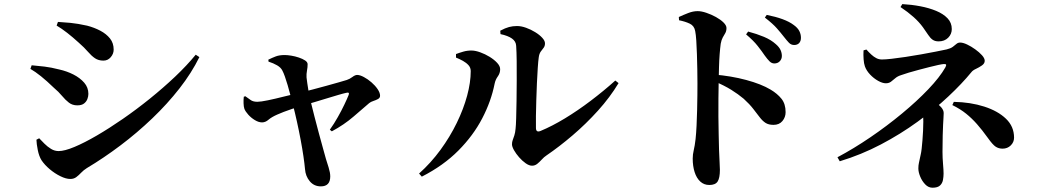

<svg xmlns="http://www.w3.org/2000/svg" viewBox="-20 -842 5010 928"><path d="M253.7 -718.4 260.1 -736.1Q284.7 -734.9 320.4 -731.5Q356 -728 401.3 -717.9Q436 -708.8 465 -693.5Q493.9 -678.2 511.6 -656.1Q529.4 -633.9 529.4 -602.2Q529.4 -582 515.2 -565.5Q501.1 -549 479.9 -549Q456 -549 439 -560.5Q422.1 -572 404.8 -592.1Q387.6 -612.2 360.6 -635.8Q331.5 -662.4 304.8 -683.2Q278.1 -704 253.7 -718.4ZM926 -577.6 943.7 -566Q906 -489.5 847.6 -414.7Q789.2 -339.9 716 -269.9Q642.9 -199.9 562 -139Q481.2 -78.1 399.7 -29.5Q383.9 -19.6 372.3 -7.3Q360.7 5.1 348.8 14Q336.9 23 319.8 23Q298.8 23 271.7 9.6Q244.6 -3.7 220.2 -24.3Q195.8 -44.9 180.7 -67.4Q168.6 -86.9 162.6 -116.7Q156.6 -146.5 156.1 -166.7L169.4 -173.7Q180 -162.3 194.7 -147.7Q209.3 -133 226.6 -122.4Q243.9 -111.8 263.3 -111.8Q292.1 -111.8 340 -131.9Q387.9 -151.9 447.9 -186.9Q507.9 -221.8 573.7 -267.3Q639.6 -312.9 704.5 -365.2Q769.4 -417.6 826.6 -471.7Q883.7 -525.9 926 -577.6ZM126.9 -509.1 133.1 -526.5Q163.9 -524 195.4 -520.1Q227 -516.3 266.8 -506.1Q303.1 -498 335 -481.8Q366.8 -465.5 387 -442.4Q407.2 -419.2 407.2 -388.1Q407.2 -376.3 402.4 -363.4Q397.5 -350.5 386.1 -341.7Q374.7 -332.8 353.6 -332.8Q329.9 -332.8 313.1 -345.8Q296.3 -358.7 280 -378.3Q263.8 -398 239.7 -418.4Q205.7 -451.3 178 -473.5Q150.2 -495.7 126.9 -509.1Z M1277.8 -544.2 1277 -553.6Q1295.4 -562.7 1313 -569.4Q1330.7 -576 1355.8 -576Q1369.3 -576 1387.7 -573Q1406.2 -570 1424.4 -563.9Q1442.5 -557.8 1454.7 -549.8Q1466.8 -541.7 1466.8 -531.6Q1467 -517.2 1463.8 -500.9Q1460.6 -484.5 1461.6 -467.7Q1462.8 -458.5 1465.2 -440.2Q1467.5 -422 1471.3 -400.9Q1475.1 -379.8 1479.4 -360.7Q1489.4 -320.5 1499.9 -278.8Q1510.4 -237.2 1521 -198.7Q1531.5 -160.2 1540.4 -127.9Q1549.3 -95.6 1555.3 -74.1Q1560.6 -57.6 1568.4 -32.4Q1576.2 -7.2 1576.2 10.6Q1576.2 58.8 1530.8 58.8Q1498 58.8 1477.4 34.3Q1456.7 9.8 1454.2 -24.6Q1451.9 -50.5 1446.5 -87.2Q1441.1 -123.9 1433.1 -166.6Q1425.1 -209.4 1415.4 -253.1Q1405.8 -296.9 1395.6 -336.4Q1389.6 -358.6 1383.3 -383.2Q1376.9 -407.7 1370.3 -430.5Q1363.6 -453.3 1357 -471.9Q1350.4 -490.5 1344.6 -501.2Q1337.6 -515.5 1319.6 -526.1Q1301.6 -536.6 1277.8 -544.2ZM1165.7 -376.9Q1180.3 -366.9 1191.5 -358.6Q1202.8 -350.2 1223.6 -350Q1239.9 -350 1274.7 -357.2Q1309.5 -364.4 1351.6 -375.1Q1393.7 -385.7 1430.8 -394.2Q1456.3 -400.2 1489.9 -409.1Q1523.4 -418 1557.6 -427.3Q1591.7 -436.6 1618.3 -444.3Q1644.9 -452.1 1656 -455.4Q1670.2 -460.1 1683.3 -469.9Q1696.4 -479.8 1706.3 -479.8Q1719.7 -479.8 1738.7 -469.6Q1757.8 -459.5 1775.4 -444.1Q1793.1 -428.8 1805.1 -411.3Q1817 -393.7 1817 -379.2Q1817 -368.9 1807 -363.4Q1797 -357.9 1784.5 -353.9Q1772 -349.9 1764.5 -343.7Q1735.4 -318.6 1689 -278.7Q1642.6 -238.7 1583.8 -207.2L1574.2 -215.1Q1594.9 -244.1 1612.8 -276Q1630.8 -307.8 1644.4 -336.5Q1658.1 -365.1 1665.2 -383.2Q1668 -390.7 1665.1 -393.1Q1662.2 -395.5 1654.2 -393.5Q1640 -390.5 1615.9 -383.4Q1591.8 -376.4 1561.9 -367.2Q1531.9 -358 1499.9 -348.4Q1467.9 -338.8 1437.8 -330.3Q1416.7 -324 1393.6 -316.3Q1370.4 -308.5 1350.9 -301Q1331.4 -293.5 1320.2 -288.3Q1292.5 -276.2 1277.7 -263.3Q1263 -250.4 1246.6 -250.4Q1230.3 -250.4 1212.2 -261.3Q1194.1 -272.2 1180.3 -287.4Q1166.5 -302.7 1161.2 -315.9Q1157.7 -326.2 1157.2 -342.7Q1156.6 -359.1 1158.3 -374.3Z M2397.9 -693.6Q2422.2 -706.6 2440.4 -711.4Q2458.6 -716.2 2478.8 -716.2Q2499.1 -716.2 2522.4 -707.9Q2545.7 -699.6 2566.7 -686.6Q2587.8 -673.7 2600.9 -659.3Q2614.1 -645 2614.1 -632.6Q2614.1 -619.7 2607.8 -611.4Q2601.4 -603.1 2593.9 -593Q2586.3 -582.8 2583.9 -564.4Q2581.4 -547.3 2579.2 -513.9Q2577 -480.5 2575.1 -439.9Q2573.2 -399.2 2572.1 -357.4Q2571 -315.7 2570.3 -280.6Q2569.7 -245.4 2570.4 -223.9Q2570.4 -199.9 2592.9 -209.2Q2648.5 -232.3 2710.6 -269.9Q2772.6 -307.5 2835 -354.8Q2897.4 -402 2954 -452.7L2969.7 -440.3Q2928.2 -371.4 2870.1 -307.1Q2812 -242.8 2747.5 -187.8Q2683 -132.7 2620.7 -90.3Q2609.4 -82.9 2598.9 -71.2Q2588.3 -59.5 2577 -50.3Q2565.6 -41.1 2551.5 -41.1Q2537.4 -41.1 2520.7 -52.9Q2503.9 -64.8 2489 -81.8Q2474.1 -98.8 2464.3 -116.1Q2454.6 -133.4 2454.6 -144.5Q2454.6 -155.7 2458.2 -165.2Q2461.8 -174.7 2466 -187.5Q2470.2 -200.3 2471.9 -219.5Q2473.7 -233.9 2474.8 -269.9Q2475.9 -305.8 2476.6 -353.7Q2477.2 -401.5 2477.5 -451.9Q2477.8 -502.2 2477.3 -546.9Q2476.8 -591.6 2474.8 -620.6Q2473.8 -642.2 2454.3 -655.9Q2434.8 -669.6 2399.1 -677.1ZM2184 -563.7V-580.8Q2201.1 -587.2 2220.2 -592.7Q2239.3 -598.2 2261.1 -597.7Q2278.2 -597.4 2301.3 -589.1Q2324.5 -580.8 2346.6 -567.3Q2368.6 -553.7 2383 -538.1Q2397.4 -522.5 2397.4 -507.4Q2397.4 -488.3 2386.1 -472.7Q2374.7 -457.1 2370.7 -437.6Q2354 -352.9 2310.8 -270Q2267.7 -187.1 2195.7 -114.5Q2123.7 -41.8 2018.7 11.8L2005.5 -3.2Q2062.9 -54.7 2109 -117.7Q2155 -180.7 2187.7 -247.9Q2220.4 -315.1 2237.8 -379.5Q2255.2 -443.9 2255.2 -498.3Q2255.2 -514.8 2244.6 -526.7Q2234 -538.6 2217.7 -547.7Q2201.3 -556.8 2184 -563.7Z M3676.4 -573.4Q3662.6 -593.9 3642.2 -619.8Q3621.8 -645.8 3586.1 -675.8L3596 -689.5Q3638.1 -678.3 3672.5 -663.9Q3706.9 -649.4 3729.8 -628.6Q3746.1 -614.5 3752.6 -600.3Q3759 -586.1 3759 -571.6Q3759 -556.5 3748.9 -545.9Q3738.8 -535.3 3722.5 -535.3Q3709.8 -535.3 3699.4 -545.6Q3689 -555.9 3676.4 -573.4ZM3767.9 -665.3Q3754.3 -682.9 3735.2 -704.7Q3716.2 -726.6 3676.9 -757.1L3685.8 -770Q3728.6 -761.6 3762.1 -749.4Q3795.5 -737.1 3816.1 -721.4Q3835.4 -707.6 3843.3 -692.1Q3851.2 -676.6 3851.2 -659.4Q3851.2 -643.3 3842.6 -633.9Q3833.9 -624.5 3818.4 -624.5Q3803.7 -624.5 3793.2 -635.4Q3782.7 -646.3 3767.9 -665.3ZM3261 -759.8Q3282.7 -769.8 3306.3 -779Q3330 -788.2 3351.7 -788.2Q3370.4 -788.2 3394.1 -780.1Q3417.9 -772.1 3440.4 -759.7Q3462.8 -747.3 3477.1 -733.2Q3491.3 -719.1 3491.3 -706.7Q3491.3 -692.1 3485.5 -682Q3479.7 -671.9 3473.3 -660.8Q3467 -649.6 3463.5 -630.7Q3460.5 -608.5 3458.3 -579.8Q3456.1 -551.1 3455.2 -518Q3454.4 -484.9 3453.6 -450.1Q3452.9 -409.4 3452.4 -365.6Q3451.9 -321.8 3452.3 -277.9Q3452.6 -234 3453.6 -193.8Q3454.5 -153.6 3455.3 -119.7Q3456.7 -81.4 3458.1 -56.3Q3459.5 -31.1 3459.5 -20.8Q3459.5 18.2 3448.6 35.2Q3437.7 52.1 3408.5 52.1Q3382.6 52.1 3364.6 35.4Q3346.6 18.8 3337.4 -10.1Q3328.1 -38.9 3328.1 -75.6Q3328.1 -95.7 3333.1 -116.2Q3338.1 -136.7 3341.9 -169.5Q3344.9 -197.5 3346.7 -234.3Q3348.6 -271.1 3349.4 -309.7Q3350.3 -348.4 3350.7 -382.4Q3351 -416.5 3351 -438.7Q3351 -470.2 3350.3 -507.1Q3349.6 -543.9 3348.5 -579.8Q3347.4 -615.7 3345.4 -645.5Q3343.5 -675.4 3340 -692.2Q3335.4 -717.4 3314 -727.6Q3292.6 -737.9 3262 -744.1ZM3431.3 -481.7Q3513.5 -475.1 3586.5 -455.5Q3659.5 -435.9 3704.5 -408.9Q3737.3 -389.4 3757.2 -364.6Q3777.1 -339.8 3777.1 -299.8Q3777.1 -275.4 3761.7 -257Q3746.4 -238.5 3718.6 -238.5Q3694.8 -238.5 3680 -248.1Q3665.2 -257.8 3652.1 -275Q3638.9 -292.3 3621 -315.4Q3603.2 -338.6 3574.4 -364.8Q3547.8 -387.1 3514.4 -407.9Q3481 -428.7 3431.3 -449.9Z M4341.1 -822.2Q4385.3 -819.8 4427.8 -811.8Q4470.4 -803.7 4504.7 -789.5Q4539 -775.3 4559.7 -753.7Q4580.3 -732.1 4580.3 -701.5Q4580.3 -677.2 4562.8 -659.6Q4545.2 -642 4516.7 -642Q4499.2 -642 4488 -649.8Q4476.7 -657.5 4466.7 -672.8Q4456.7 -688.1 4441 -710Q4422.5 -735.6 4395.4 -759.8Q4368.3 -784 4332.5 -807.9ZM4038.8 -62.5 4027.7 -81.9Q4106.1 -123.5 4186.6 -178.3Q4267.2 -233.2 4339.6 -293.2Q4412 -353.1 4466.9 -410.7Q4521.8 -468.3 4549 -515.8Q4554 -525.5 4552.8 -529.3Q4551.7 -533 4541.7 -532.5Q4533.4 -531.9 4514.5 -527.9Q4495.7 -523.8 4471.2 -517.6Q4446.7 -511.3 4420.8 -504.5Q4394.9 -497.8 4372.1 -490.9Q4349.3 -484 4334.5 -478.6Q4318.1 -473.4 4307.1 -463.9Q4296.2 -454.3 4286.2 -446.9Q4276.2 -439.5 4261.5 -439.5Q4245.4 -439.5 4224.2 -451.3Q4203 -463.2 4185.4 -481.8Q4167.8 -500.4 4160.3 -521.3Q4155.6 -534.4 4154.1 -555.4Q4152.5 -576.5 4153.7 -598.5L4167.6 -602.6Q4179.7 -588.9 4191.4 -578.2Q4203 -567.5 4215.5 -561Q4227.9 -554.5 4242.5 -554.5Q4259.5 -554.5 4289.8 -557.9Q4320.2 -561.3 4357.2 -566.9Q4394.2 -572.4 4432 -579.2Q4469.8 -585.9 4502.1 -592.3Q4534.4 -598.7 4555.2 -603.1Q4575 -607.9 4585.3 -615.7Q4595.6 -623.4 4603 -629.9Q4610.4 -636.3 4620.8 -636.3Q4634.6 -636.3 4654.3 -627Q4674 -617.7 4693.6 -603.6Q4713.3 -589.5 4726.4 -574.8Q4739.5 -560.1 4739.5 -548.2Q4739.5 -535.1 4726.1 -525.8Q4712.8 -516.4 4697.4 -509.3Q4682 -502.3 4675.3 -493.5Q4629.9 -437.9 4563.6 -375.7Q4497.3 -313.4 4414.8 -253.5Q4332.4 -193.6 4237.4 -143.7Q4142.3 -93.8 4038.8 -62.5ZM4442.7 -254.8Q4442.7 -282.5 4439.8 -302.7Q4436.9 -322.9 4432.7 -336.6L4464 -368.2Q4481.1 -361.4 4499 -349.5Q4516.8 -337.6 4529 -323.6Q4541.2 -309.5 4541.2 -295.4Q4541.2 -286.1 4540.2 -273.1Q4539.2 -260 4538.3 -239.5Q4537.4 -219 4536.4 -187.3Q4535.4 -155.6 4535.4 -108Q4535.4 -79.5 4538 -49.3Q4540.6 -19.1 4540.6 -2.8Q4540.6 12.1 4537.6 28.1Q4534.6 44.1 4523.2 54.7Q4511.7 65.3 4487.1 65.3Q4467.3 65.3 4452 49.3Q4436.6 33.3 4427.7 11.6Q4418.7 -10.1 4418.7 -28.1Q4418.7 -42.9 4421.6 -55.6Q4424.5 -68.2 4430.1 -95.1Q4432.6 -105.3 4434.7 -123.3Q4436.8 -141.3 4438.5 -163.8Q4440.2 -186.3 4441.5 -210.1Q4442.7 -233.9 4442.7 -254.8ZM4590.1 -349.7Q4670.8 -348.1 4737 -326.9Q4803.1 -305.7 4842.2 -268.1Q4881.3 -230.6 4881.3 -176.6Q4881.3 -155 4865.4 -139.2Q4849.5 -123.5 4825.7 -123.5Q4807.1 -123.5 4792.6 -132.9Q4778.1 -142.3 4755 -174.9Q4726.9 -214 4702.1 -242.1Q4677.3 -270.2 4649.6 -292.5Q4621.9 -314.9 4583 -334.1Z"/></svg>

Font: Noto Serif TC
Style: Regular
Weight: 200
Designer: Ryoko NISHIZUKA 西塚涼子 (kana & ideographs); Frank Grießhammer (Latin, Greek & Cyrillic); Wenlong ZHANG 张文龙 (bopomofo); San
Foundry: Adobe
Version: Version 2.001;hotconv 1.1.0;makeotfexe 2.6.0